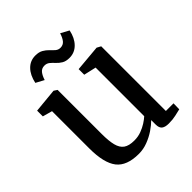

<svg xmlns="http://www.w3.org/2000/svg" viewBox="-214 -909 1056 1056"><g transform="rotate(-45 314.0 -381.0)"><path d="M490 9.5Q462.5 9.5 448.8 -1Q435 -11.5 435 -38V-72.5Q416 -53.5 387.8 -34.2Q359.5 -15 325.5 -2Q291.5 11 256 11Q162.5 11 123.2 -39.5Q84 -90 84 -203.5V-493L28 -508.5V-553L168 -566.5H169.5L188.5 -554V-211Q188.5 -156.5 197 -123Q205.5 -89.5 227.2 -74Q249 -58.5 290 -58.5Q319.5 -58.5 344.5 -67.8Q369.5 -77 389.8 -90Q410 -103 423 -115V-493L351 -509.5V-553L502.5 -566.5H504.5L527.5 -554V-51H587L586 -5.5Q569 -1.5 545 4Q521 9.5 490 9.5ZM129 -668Q139.5 -718 167.2 -746.2Q195 -774.5 235 -774.5Q263 -774.5 280.5 -764.2Q298 -754 310.5 -740.8Q323 -727.5 335 -717Q347 -706.5 363.5 -706.5Q385 -706.5 397.8 -722.2Q410.5 -738 418.5 -764.5L466.5 -738.5Q456.5 -689.5 428.2 -660.8Q400 -632 359.5 -632Q332.5 -632 315.5 -642.2Q298.5 -652.5 286.2 -666Q274 -679.5 261.5 -689.8Q249 -700 231.5 -700Q209.5 -700 197 -684.2Q184.5 -668.5 176.5 -642.5Z"/></g></svg>

Font: Merriweather 20pt
Style: Regular
Weight: 400
Version: Version 2.100